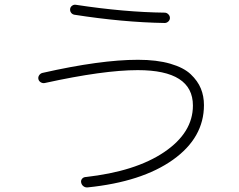

<svg xmlns="http://www.w3.org/2000/svg" viewBox="-20 -782 1040 835"><path d="M175 -421Q166 -419 157.5 -424Q149 -429 147 -438Q145 -447 150.5 -455Q156 -463 165 -465Q417 -522 580 -522Q662 -522 720.5 -505Q779 -488 809.5 -459Q840 -430 853.5 -397Q867 -364 867 -325Q867 -183 732 -87Q597 9 361 33Q351 34 343 28Q335 22 333 12Q331 3 336.5 -4Q342 -11 351 -12Q569 -36 694 -120.5Q819 -205 819 -323Q819 -477 579 -477Q430 -477 175 -421ZM311 -761Q521 -729 696 -727Q705 -727 712 -720Q719 -713 719 -704Q719 -695 712 -688.5Q705 -682 696 -682Q514 -685 303 -718Q294 -720 289 -727Q284 -734 285 -743Q286 -752 294 -757.5Q302 -763 311 -761Z"/></svg>

Font: Rounded Mplus 1c Light
Style: Regular
Weight: 300
Version: Version 1.059.20150529